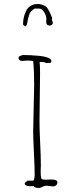

<svg xmlns="http://www.w3.org/2000/svg" viewBox="-20 -932 382 952"><path d="M114.7 -816.9Q118.7 -839.8 124 -856.7Q129.4 -873.5 140.1 -881.3L150.9 -889.2H175.8Q184.1 -889.2 192.1 -880.6Q200.2 -872.1 205.1 -860.1Q210 -848.1 210 -838.4Q210 -834.5 209.5 -831.5Q209 -828.1 209 -824.2Q209 -805.2 227.1 -805.2Q232.9 -805.2 237.5 -809.3Q242.2 -813.5 242.2 -819.3Q242.2 -821.3 239.7 -827.6L236.8 -835L239.3 -842.3Q238.3 -844.2 236.3 -848.4Q234.4 -852.5 231.4 -859.9Q228.5 -867.2 226.6 -871.1Q224.6 -875 223.6 -877Q212.9 -897.5 203.6 -902.3Q186 -912.1 167 -912.1Q147 -912.1 132.1 -903.1Q117.2 -894 109.4 -877.9Q94.2 -847.2 94.2 -810.1L105 -801.3Q111.8 -802.2 114.7 -816.9ZM173.8 0Q180.2 0 190.9 -5.9Q202.6 -11.2 209.5 -11.2Q215.3 -11.2 226.1 -9.8Q235.8 -7.8 242.7 -7.8Q252 -7.8 258.3 -13.4Q264.6 -19 264.6 -27.8Q264.6 -42 234.9 -42Q226.6 -42 220.2 -41.5Q213.9 -41 205.6 -41Q183.6 -41 183.6 -50.8L184.6 -53.2Q181.6 -57.6 181.6 -81.1Q181.6 -91.8 182.1 -99.1L182.6 -111.8Q182.6 -153.3 179.2 -221.7Q175.8 -289.6 175.8 -331.1Q175.8 -370.6 177.2 -450.2Q178.7 -529.3 178.7 -568.8Q178.7 -613.3 175.8 -622.1L180.7 -625Q201.7 -625 209.5 -619.1L232.4 -621.1Q234.9 -627 234.9 -628.9Q234.9 -639.6 217.3 -646Q197.3 -653.3 171.4 -655.3Q128.4 -659.2 95.7 -659.2Q89.4 -659.2 80.6 -655Q71.8 -650.9 71.8 -647Q71.8 -629.9 90.8 -629.9L103 -630.9L114.7 -631.8Q135.3 -631.8 144.5 -628.9Q149.4 -583.5 149.4 -513.2Q149.4 -483.4 147 -397Q144.5 -310.1 144.5 -279.8Q144.5 -247.6 148.4 -170.4Q151.9 -102.5 151.9 -61Q151.9 -57.6 150.4 -49.3Q148.4 -42 148.4 -40L144.5 -36.1H115.7L109.9 -30.8Q105.5 -27.8 104 -25.4Q102.5 -22.9 102.5 -19Q108.4 -8.8 129.9 -8.8Q134.3 -8.8 138.2 -9.3Q141.6 -9.8 146.5 -9.8Q150.4 0 173.8 0Z"/></svg>

Font: Amatica SC
Style: Regular
Weight: 400
Version: Version 2.000